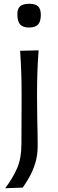

<svg xmlns="http://www.w3.org/2000/svg" viewBox="-20 -790 308 1015"><path d="M7.3 205.1Q46.4 153.8 69.8 100.8Q93.3 47.9 93.3 -31.7L94.2 -282.7Q94.2 -352.5 92.3 -408.2Q90.3 -463.9 86.4 -521.5L184.1 -523.9Q179.7 -465.3 177.7 -409.2Q175.8 -353 175.8 -282.7Q175.8 -219.2 176.8 -173.1Q177.7 -127 178.5 -90.6Q179.2 -54.2 179.2 -19.5Q179.2 31.2 166.3 72.8Q153.3 114.3 135 146.5Q116.7 178.7 100.1 201.7ZM133.3 -644.5Q100.6 -644.5 86.2 -660.9Q71.8 -677.2 71.8 -716.3Q71.8 -744.1 86.7 -757.1Q101.6 -770 134.8 -770Q167.5 -770 181.6 -756.1Q195.8 -742.2 195.8 -711.9Q195.8 -676.3 181.2 -660.4Q166.5 -644.5 133.3 -644.5Z"/></svg>

Font: Pinar DS3-Regular
Style: Regular
Weight: 400
Designer: Amin Abedi
Version: Version 2.000